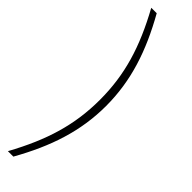

<svg xmlns="http://www.w3.org/2000/svg" viewBox="-344 -773 947 947"><g transform="rotate(45 129.5 -300.0)"><path d="M15 200H53C147 33 200 -123 200 -300C200 -477 147 -633 53 -800H15C112 -623 157 -475 157 -300C157 -125 112 23 15 200Z"/></g></svg>

Font: Aspekta 150
Style: Regular
Weight: 150
Designer: Ivo Dolenc
Version: Version 2.000